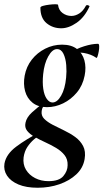

<svg xmlns="http://www.w3.org/2000/svg" viewBox="-67 -602 487 903"><path d="M110 281Q56 281 19.5 265.5Q-17 250 -34 224Q-51 198 -46 167Q-38 123 9.5 87.5Q57 52 123 18L130 26Q112 37 93.5 53Q75 69 61.5 89.5Q48 110 44 138Q40 171 55 196Q70 221 98 235.5Q126 250 161 250Q211 250 231 226Q251 202 251 175Q252 147 236.5 127.5Q221 108 196.5 93.5Q172 79 145.5 67Q119 55 96 42Q73 29 60.5 13Q48 -3 53 -25Q58 -50 83.5 -73.5Q109 -97 145 -123L152 -116Q143 -112 136.5 -101.5Q130 -91 129 -80Q126 -58 141 -43Q156 -28 181 -15Q206 -2 234.5 11.5Q263 25 287 42.5Q311 60 324 85Q337 110 331 146Q324 188 292 218Q260 248 212.5 264.5Q165 281 110 281ZM154 -98Q112 -98 86 -119Q60 -140 51 -173.5Q42 -207 49 -246Q57 -289 82.5 -321.5Q108 -354 145.5 -373Q183 -392 225 -392Q269 -392 295 -371.5Q321 -351 330 -318Q339 -285 331 -246Q322 -200 294.5 -167Q267 -134 230 -116Q193 -98 154 -98ZM180 -120Q202 -120 220.5 -152Q239 -184 244 -237Q247 -265 244.5 -296Q242 -327 231.5 -349Q221 -371 201 -371Q179 -371 160 -337Q141 -303 136 -253Q132 -214 136.5 -184Q141 -154 153 -137Q165 -120 180 -120ZM263 -346 262 -353Q292 -373 329 -384.5Q366 -396 394 -396Q399 -396 399.5 -385Q400 -374 397.5 -360.5Q395 -347 392 -337.5Q389 -328 386 -330Q362 -347 327 -353Q292 -359 263 -346ZM221 -469Q181 -469 152 -493Q123 -517 123 -566Q123 -571 135.5 -574.5Q148 -578 164.5 -580Q181 -582 193.5 -582Q206 -582 206 -579Q209 -554 227.5 -540.5Q246 -527 269 -527Q287 -527 305.5 -538.5Q324 -550 337 -575Q341 -580 348 -577Q355 -574 354 -572Q331 -521 293.5 -495Q256 -469 221 -469Z"/></svg>

Font: Cormorant Light
Style: Bold Italic
Weight: 700
Italic angle: -10°
Version: Version 4.000